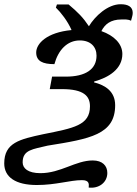

<svg xmlns="http://www.w3.org/2000/svg" viewBox="-64 -682 647 907"><path d="M355 204C403 210 443 180 443 135C443 101 420 76 374 76C293 76 223 136 127 136C68 136 43 113 43 85C43 25 92 23 161 6C361 -26 480 -46 480 -185C480 -251 432 -280 380 -293L381 -297C450 -316 514 -356 514 -427C514 -475 475 -514 415 -535C431 -567 458 -590 510 -590C523 -590 539 -592 555 -584C558 -598 563 -608 563 -621C563 -650 541 -662 506 -662C445 -662 385 -606 356 -558C328 -600 304 -624 260 -661H205L200 -646C223 -624 256 -582 274 -540C157 -529 107 -476 107 -434C107 -393 138 -379 193 -379C211 -445 253 -491 313 -491C364 -491 392 -461 392 -419C392 -354 339 -320 247 -320H182L171 -261H229C332 -261 361 -228 361 -180C361 -90 285 -77 140 -48C29 -24 -44 -8 -44 90C-44 155 10 192 110 192C200 192 267 169 323 169C357 169 357 186 355 204Z"/></svg>

Font: Noto Serif Semi
Style: Italic
Weight: 600
Italic angle: -12°
Designer: Monotype Design Team
Foundry: Monotype Imaging Inc.
Version: Version 1.901